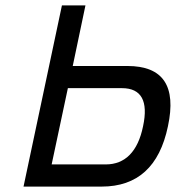

<svg xmlns="http://www.w3.org/2000/svg" viewBox="-20 -690 650 710"><path d="M67 0H356C488 0 570 -74 601 -223C633 -372 583 -446 451 -446H249L296 -670H209ZM171 -82 231 -364H431C503 -364 529 -316 509 -223C490 -130 443 -82 371 -82Z"/></svg>

Font: LT Wave Mono
Style: Italic
Weight: 400
Designer: Daniel Lyons
Version: Version 2.5 (Glyphs App)